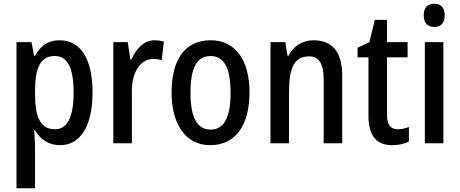

<svg xmlns="http://www.w3.org/2000/svg" viewBox="-20 -765 2456 1025"><path d="M298 -550C238 -550 198 -523 167 -467H162L148 -540H68V240H167V11C167 -11 164 -41 162 -70H167C194 -21 240 10 301 10C408 10 474 -91 474 -270C474 -454 409 -550 298 -550ZM273 -466C343 -466 373 -398 373 -270C373 -142 340 -75 274 -75C197 -75 167 -136 167 -266V-286C168 -409 199 -466 273 -466Z M805 -550C749 -550 707 -506 681 -447H676L662 -540H585V0H684V-281C684 -382 732 -450 796 -450C814 -450 830 -448 843 -443L855 -543C838 -548 821 -550 805 -550Z M1312 -271C1312 -452 1231 -550 1105 -550C966 -550 896 -446 896 -271C896 -102 971 10 1102 10C1242 10 1312 -103 1312 -271ZM997 -270C997 -399 1029 -466 1104 -466C1178 -466 1211 -399 1211 -271C1211 -142 1178 -73 1104 -73C1030 -73 997 -143 997 -270Z M1654 -550C1597 -550 1547 -521 1520 -467H1515L1503 -540H1424V0H1523V-273C1523 -405 1551 -464 1630 -464C1685 -464 1708 -422 1708 -339V0H1807V-360C1807 -489 1753 -550 1654 -550Z M2103 -75C2063 -75 2046 -101 2046 -155V-459H2156V-540H2046V-659H1981L1952 -540L1889 -510V-459H1947V-147C1947 -36 1993 10 2074 10C2108 10 2139 3 2163 -9V-87C2144 -80 2123 -75 2103 -75Z M2299 -745C2263 -745 2242 -725 2242 -683C2242 -642 2264 -621 2299 -621C2333 -621 2354 -642 2354 -683C2354 -724 2334 -745 2299 -745ZM2347 -540H2248V0H2347Z"/></svg>

Font: Noto Sans Khmer UI Condensed Medium
Style: Regular
Weight: 500
Width: 3
Designer: Danh Hong and the Monotype Design Team
Foundry: Monotype Imaging Inc.
Version: Version 2.002